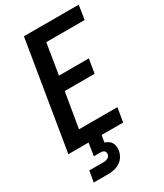

<svg xmlns="http://www.w3.org/2000/svg" viewBox="-232 -825 970 1135"><g transform="rotate(-30 253.0 -257.5)"><path d="M11 0 132 -735H506L491 -639H229L195 -430H399L383 -334H179L139 -96H401L385 0ZM57 220 70 145H170Q176 145 183 143.5Q190 142 196 139Q202 136 206.5 130Q211 124 212 118Q213 111 211.5 104Q210 97 205 93Q200 89 193.5 87.5Q187 86 180 86H135L149 0H238L230 47Q243 51 254.5 58.5Q266 66 272.5 77Q279 88 280.5 102Q282 116 280 131Q277 151 265.5 169.5Q254 188 236 199.5Q218 211 197.5 215.5Q177 220 157 220Z"/></g></svg>

Font: Iosevka SS04
Style: Bold Italic
Weight: 700
Italic angle: -9°
Monospace: yes
Designer: Belleve Invis
Foundry: Belleve Invis
Version: Version 19.0.0; ttfautohint (v1.8.4)